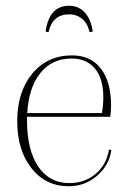

<svg xmlns="http://www.w3.org/2000/svg" viewBox="-20 -637 458 669"><path d="M221 -617Q254 -617 275.5 -593.5Q297 -570 303 -527L292 -525Q286 -554 267 -570.5Q248 -587 221 -587Q163 -587 149 -525L139 -527Q151 -617 221 -617ZM220 12Q139 12 89.5 -51Q40 -114 40 -215Q40 -317 92.5 -380.5Q145 -444 231 -444Q296 -444 331.5 -398Q367 -352 367 -269Q367 -248 364 -230H74V-220Q74 -115 113 -57Q152 1 222 1Q275 1 313 -31Q351 -63 360 -116L368 -114Q360 -60 317.5 -24Q275 12 220 12ZM229 -433Q161 -433 120.5 -382.5Q80 -332 75 -243H335Q340 -270 340 -297Q340 -363 311 -398Q282 -433 229 -433Z"/></svg>

Font: Arapey Thin-Display
Style: Regular
Weight: 100
Designer: Eduardo Rodriguez Tunni
Foundry: Eduardo Rodriguez Tunni
Version: Version 4.000